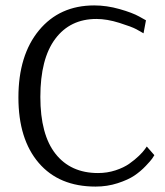

<svg xmlns="http://www.w3.org/2000/svg" viewBox="-20 -679 610 709"><path d="M510 -556Q500 -562 483.5 -571Q467 -580 421 -594.5Q375 -609 336 -609Q239 -609 184 -535.5Q129 -462 129 -321Q129 -182 185 -111Q241 -40 342 -40Q376 -40 406.5 -50Q437 -60 457.5 -74.5Q478 -89 493 -103.5Q508 -118 515 -128L522 -138L550 -106Q547 -101 542 -93.5Q537 -86 518 -66Q499 -46 476 -30.5Q453 -15 414.5 -2.5Q376 10 333 10Q198 10 123 -77.5Q48 -165 48 -319Q48 -475 124 -567Q200 -659 328 -659Q374 -659 421.5 -645.5Q469 -632 494 -618L519 -604Z"/></svg>

Font: Arsenal
Style: Regular
Weight: 400
Designer: Andrij Shevchenko
Foundry: Stairsfor.com
Version: Version 1.000